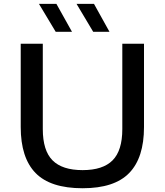

<svg xmlns="http://www.w3.org/2000/svg" viewBox="-20 -967 854 996"><path d="M408.5 9.5Q241.5 9.5 164.5 -69.5Q87.5 -148.5 87.5 -308V-740H202V-297.5Q202 -186 252.5 -135.2Q303 -84.5 408.5 -84.5Q513.5 -84.5 564 -135.2Q614.5 -186 614.5 -297.5V-740H727V-308Q727 -148.5 650.2 -69.5Q573.5 9.5 408.5 9.5ZM463.5 -802 377 -947H467.5L548 -802ZM269 -802 182 -947H272.5L353.5 -802Z"/></svg>

Font: Encode Sans Exp Md
Style: Regular
Weight: 500
Width: 7
Designer: Multiple Designers
Foundry: Impallari Type
Version: Version 3.002; ttfautohint (v1.8.3) -l 8 -r 50 -G 200 -x 14 